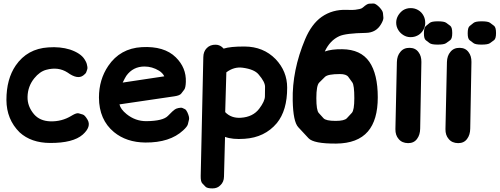

<svg xmlns="http://www.w3.org/2000/svg" viewBox="-20 -780 2808 1079"><path d="M262.7 -98.1Q204.1 -100.1 171.4 -137.7Q133.3 -182.6 134.8 -236.3Q136.2 -294.9 172.4 -339.8Q203.1 -377.9 239.7 -387.7Q307.1 -406.2 359.4 -372.6Q415 -332 447.3 -355.5Q461.9 -366.2 464.6 -374Q467.3 -381.8 470 -389.4Q472.7 -397 470.9 -405.3Q469.2 -413.6 467.5 -421.6Q465.8 -429.7 455.1 -446.8Q433.6 -481 373.5 -501.5Q318.4 -518.6 251.5 -513.7Q133.3 -506.3 68.4 -412.1Q16.1 -335.9 16.1 -218.3Q16.6 -108.9 90.3 -36.1Q154.8 22.9 261.7 23.4Q390.6 23.9 444.8 -23.4Q494.6 -67.9 472.2 -106.9Q457 -132.8 445.6 -136.2Q434.1 -139.6 422.4 -143.1Q410.6 -146.5 385.7 -131.8Q383.3 -130.4 380.9 -128.9Q327.1 -96.2 262.7 -98.1Z M960.4 -238.8Q990.2 -243.2 998.5 -254.2Q1006.8 -265.1 1015.1 -275.9Q1023.4 -286.6 1024.4 -319.8Q1027.3 -399.4 967.8 -458Q902.8 -522 776.9 -515.1Q655.3 -508.3 588.4 -409.7Q536.1 -332.5 536.1 -231.9Q536.6 -106.9 620.6 -37.6Q690.9 20 796.9 21Q934.6 22 1009.3 -47.4Q1032.7 -68.8 1035.9 -82Q1039.1 -95.2 1042.2 -108.4Q1045.4 -121.6 1032.7 -149.4Q1025.9 -163.6 1019 -166.7Q1012.2 -169.9 1005.4 -173.1Q998.5 -176.3 982.9 -172.9Q968.8 -169.9 962.2 -164.6Q955.6 -159.2 948.7 -153.6Q941.9 -147.9 923.8 -128.9Q896.5 -100.1 802.7 -99.1Q741.2 -98.6 691.4 -138.7Q657.2 -166.5 651.4 -193.4ZM689.9 -354Q727.5 -406.2 792 -406.2Q835 -406.2 873.5 -382.8Q894 -370.1 903.3 -351.1L669.4 -315.9Q683.6 -344.7 689.9 -354Z M1218.8 260.7Q1238.3 242.7 1238.8 212.4L1244.6 -10.7Q1286.6 4.9 1354 0Q1467.8 -7.3 1535.6 -87.9Q1594.2 -159.2 1593.8 -287.6Q1593.8 -379.4 1528.8 -447.8Q1460 -518.1 1354.5 -518.6Q1274.4 -519 1236.8 -506.8Q1218.3 -528.3 1192.4 -528.8Q1161.1 -529.3 1142.1 -509.8Q1123 -490.7 1122.6 -459L1107.9 209Q1107.4 240.7 1116.7 250.2Q1126 259.8 1135 269.3Q1144 278.8 1174.3 278.8Q1202.1 278.8 1218.8 260.7ZM1344.2 -399.4Q1409.7 -390.6 1433.6 -361.3Q1469.7 -319.3 1469.5 -292.2Q1469.2 -265.1 1468.8 -238Q1468.3 -210.9 1437 -169.4Q1401.9 -122.6 1333.5 -118.2Q1279.3 -114.7 1245.6 -149.9L1252 -373.5Q1295.4 -406.2 1344.2 -399.4Z M1625 -214.8Q1627.4 -96.2 1656.2 -65.2Q1685.1 -34.2 1713.9 -3.2Q1742.7 27.8 1869.1 26.9Q1989.7 25.9 2047.4 -41Q2103 -105.5 2103 -232.9Q2103 -363.8 2055.7 -432.6Q2007.3 -502.4 1903.3 -503.4Q1844.7 -504.4 1805.2 -490.7Q1834 -552.7 1886.7 -576.7Q1922.9 -593.3 2037.1 -595.2Q2094.2 -596.7 2121.6 -644.5Q2135.7 -668.5 2134.5 -681.2Q2133.3 -693.8 2132.1 -706.5Q2130.9 -719.2 2112.3 -739.3Q2090.8 -760.7 2078.9 -760.3Q2066.9 -759.8 2054.7 -759.3Q2042.5 -758.8 2018.6 -737.3Q2011.2 -731 1999.5 -729Q1987.8 -727.1 1976.1 -725.1Q1964.4 -723.1 1927.7 -724.6Q1848.1 -727.5 1787.6 -685.1Q1731 -645 1694.8 -559.6Q1621.1 -384.3 1625 -214.8ZM1890.1 -363.8Q1925.8 -363.8 1937.3 -348.1Q1948.7 -332.5 1960 -316.7Q1971.2 -300.8 1971.2 -228.5Q1971.2 -160.6 1957.3 -145.8Q1943.4 -130.9 1929.4 -115.7Q1915.5 -100.6 1866.2 -100.6Q1811.5 -100.6 1798.1 -115.5Q1784.7 -130.4 1771.2 -145.3Q1757.8 -160.2 1757.8 -228.5Q1757.8 -299.8 1773.9 -315.9Q1790 -332 1806.2 -347.9Q1822.3 -363.8 1890.1 -363.8Z M2230 -488.3Q2211.4 -466.8 2210.4 -431.6L2202.1 -54.2Q2201.7 -20 2220.2 1Q2238.8 23.9 2273.4 24.4Q2306.6 24.4 2323.7 0.5Q2340.8 -22 2341.3 -57.1L2348.1 -431.6Q2348.6 -465.3 2332 -486.8Q2314.9 -510.7 2282.2 -511.2Q2248.5 -511.7 2230 -488.3ZM2286.6 -734.4Q2264.2 -734.4 2244.6 -722.2Q2228 -710.4 2217.3 -692.4Q2206.5 -673.8 2206.5 -652.8Q2206.5 -630.4 2218.3 -611.3Q2229 -593.8 2246.6 -583Q2264.2 -571.8 2284.7 -571.3H2287.6Q2308.1 -571.3 2324.7 -579.6Q2340.8 -586.9 2353.5 -603.5Q2367.7 -622.6 2369.6 -646V-647V-652.8Q2369.6 -672.9 2360.8 -690.4Q2350.1 -711.9 2329.6 -723.6Q2311 -734.4 2288.6 -734.4Z M2511.2 -488.3Q2492.7 -466.8 2491.7 -431.6L2483.4 -54.2Q2482.9 -20 2501.5 1Q2520 23.9 2554.7 24.4Q2587.9 24.4 2605 0.5Q2622.1 -22 2622.6 -57.1L2629.4 -431.6Q2629.9 -465.3 2613.3 -486.8Q2596.2 -510.7 2563.5 -511.2Q2529.8 -511.7 2511.2 -488.3ZM2687 -660.2Q2652.3 -660.2 2641.4 -651.4Q2630.4 -642.6 2619.4 -633.8Q2608.4 -625 2608.4 -592.8Q2608.4 -562 2619.4 -554Q2630.4 -545.9 2641.1 -537.6Q2651.9 -529.3 2686 -529.3Q2722.2 -529.3 2733.6 -537.6Q2745.1 -545.9 2756.3 -554.2Q2767.6 -562.5 2767.6 -594.2Q2767.6 -626.5 2756.3 -635Q2745.1 -643.6 2733.9 -651.9Q2722.7 -660.2 2687 -660.2ZM2440.4 -660.2Q2405.8 -660.2 2395 -651.4Q2384.3 -642.6 2373.3 -633.8Q2362.3 -625 2362.3 -592.8Q2362.3 -562 2373 -554Q2383.8 -545.9 2394.5 -537.6Q2405.3 -529.3 2439.5 -529.3Q2475.6 -529.3 2487.1 -537.6Q2498.5 -545.9 2510 -554.2Q2521.5 -562.5 2521.5 -594.2Q2521.5 -626.5 2510.3 -635Q2499 -643.6 2487.5 -651.9Q2476.1 -660.2 2440.4 -660.2Z"/></svg>

Font: Comic Relief
Style: Bold
Weight: 700
Designer: Jeff Davis
Foundry: Loudifier
Version: Version 1.200; ttfautohint (v1.8.4.7-5d5b)